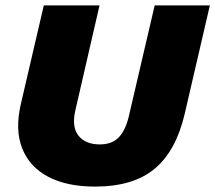

<svg xmlns="http://www.w3.org/2000/svg" viewBox="-20 -680 796 710"><path d="M331 10Q227 10 158 -26.5Q89 -63 62 -131.5Q35 -200 57 -295L142 -660H348L258 -269Q245 -210 270.5 -178Q296 -146 349 -146Q395 -146 420.5 -173.5Q446 -201 458 -257L552 -660H756L663 -259Q631 -122 552 -56Q473 10 331 10Z"/></svg>

Font: Work Sans ExtraBold
Style: Italic
Weight: 800
Italic angle: -13°
Designer: Wei Huang
Foundry: Wei Huang
Version: Version 2.012; ttfautohint (v1.8.3)